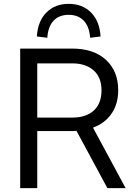

<svg xmlns="http://www.w3.org/2000/svg" viewBox="-20 -969 696 989"><path d="M84 0V-718.8H351.6Q462.9 -718.8 525.9 -660.6Q588.9 -602.5 588.9 -503.9Q588.9 -433.6 554.7 -383.8Q520.5 -334 459 -311.5L627 0H533.2L374 -294.9Q366.2 -293.9 351.6 -293.9H171.9V0ZM169.9 -781.2Q174.8 -860.4 219.2 -904.8Q263.7 -949.2 334 -949.2Q404.3 -949.2 448.7 -904.8Q493.2 -860.4 498 -781.2L444.3 -774.4Q440.4 -832 411.6 -862.3Q382.8 -892.6 334 -892.6Q284.2 -892.6 255.9 -862.3Q227.5 -832 223.6 -774.4ZM171.9 -363.3H351.6Q423.8 -363.3 463.4 -399.9Q502.9 -436.5 502.9 -503.9Q502.9 -570.3 462.4 -606.4Q421.9 -642.6 351.6 -642.6H171.9Z"/></svg>

Font: Min Sans
Style: Regular
Weight: 400
Designer: Jinseong-Kim, NotoSansCJK, Nunito
Foundry: Jinseong-Kim
Version: Version 1.400;Glyphs 3.1.2 (3151)